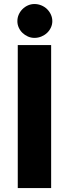

<svg xmlns="http://www.w3.org/2000/svg" viewBox="-20 -958 351 978"><path d="M240.5 0H70.5V-728.5H240.5ZM246.5 -850Q246.5 -833 239.2 -817.5Q232 -802 219.8 -790.5Q207.5 -779 190.8 -772Q174 -765 155.5 -765Q138 -765 122.2 -772Q106.5 -779 94.5 -790.5Q82.5 -802 75.5 -817.5Q68.5 -833 68.5 -850Q68.5 -868 75.5 -883.8Q82.5 -899.5 94.5 -911.5Q106.5 -923.5 122.2 -930.5Q138 -937.5 155.5 -937.5Q174 -937.5 190.8 -930.5Q207.5 -923.5 219.8 -911.5Q232 -899.5 239.2 -883.8Q246.5 -868 246.5 -850Z"/></svg>

Font: Lato ExtraBold
Style: Regular
Weight: 800
Designer: Lukasz Dziedzic with Adam Twardoch and Botio Nikoltchev
Foundry: tyPoland Lukasz Dziedzic
Version: Version 2.015; 2015-08-06; http://www.latofonts.com/